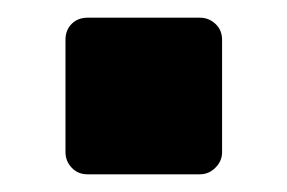

<svg xmlns="http://www.w3.org/2000/svg" viewBox="-20 -197 324 217"><path d="M79 0Q68 0 61 -7.5Q54 -15 54 -25V-152Q54 -163 61 -170Q68 -177 79 -177H206Q216 -177 223.5 -170Q231 -163 231 -152V-25Q231 -15 223.5 -7.5Q216 0 206 0Z"/></svg>

Font: DVN-Rubik
Style: Bold
Weight: 700
Designer: Hubert and Fischer
Foundry: Hubert & Fischer
Version: Version 2.102